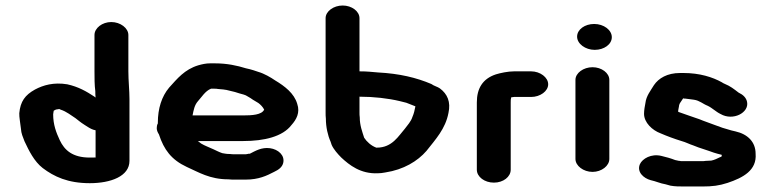

<svg xmlns="http://www.w3.org/2000/svg" viewBox="-20 -718 2813 697"><path d="M175 -316C179 -318 182 -321 188 -321C190 -322 193 -322 196 -322L200 -320C222 -313 238 -299 254 -289L268 -278C273 -274 280 -269 288 -264L299 -257C307 -252 316 -247 327 -245V-146C325 -146 323 -147 322 -146H306C243 -146 214 -173 197 -209C184 -237 173 -265 173 -303C173 -307 175 -313 175 -316ZM446 -459V-591C446 -616 417 -638 384 -638C351 -638 323 -616 323 -591V-459C323 -436 323 -409 326 -387C326 -379 326 -372 327 -364C325 -365 324 -366 323 -367C294 -386 265 -403 224 -412C175 -420 137 -409 107 -393C71 -373 54 -350 50 -307C49 -295 55 -263 56 -251C57 -233 63 -221 69 -205C85 -171 104 -132 135 -108C176 -77 226 -53 306 -53C382 -53 450 -78 450 -134V-358C450 -390 446 -425 446 -459Z M679 -299C683 -319 686 -336 698 -350C711 -364 725 -388 746 -396H759C763 -396 767 -396 771 -395L793 -393C796 -392 798 -392 800 -392C811 -389 821 -387 833 -384L849 -379C859 -376 871 -374 879 -368C886 -364 893 -360 898 -356L918 -344C926 -338 934 -330 939 -320C930 -301 895 -299 863 -299ZM553 -270C550 -265 549 -258 549 -253C549 -245 552 -238 557 -230C575 -175 602 -138 658 -112C701 -93 741 -67 809 -67C818 -66 825 -66 830 -66H872C919 -66 948 -80 975 -94C992 -102 1004 -111 1008 -126C1015 -154 990 -176 960 -180C929 -184 907 -170 887 -160H883C878 -159 875 -158 872 -158H830C827 -158 821 -158 814 -159C809 -159 804 -159 799 -160L787 -162C775 -166 766 -171 755 -176C736 -185 725 -188 710 -197L701 -204C700 -205 699 -205 698 -206H863C939 -206 1006 -222 1038 -264C1056 -284 1070 -309 1059 -341C1048 -379 1014 -405 979 -426C963 -437 939 -451 918 -457L900 -463C891 -466 882 -468 873 -470C841 -480 804 -488 761 -488H742C728 -488 714 -485 700 -481C650 -466 623 -432 594 -400C567 -368 553 -324 553 -273Z M1285 -367C1337 -367 1389 -361 1431 -351L1455 -345C1462 -343 1476 -336 1488 -332C1485 -317 1483 -307 1477 -293C1472 -277 1459 -263 1450 -251C1427 -225 1404 -182 1348 -182H1346C1327 -189 1311 -204 1302 -218C1295 -240 1286 -263 1286 -292C1285 -298 1285 -304 1285 -310ZM1224 -698C1191 -698 1162 -677 1162 -652V-310C1162 -302 1162 -295 1163 -287C1163 -257 1170 -226 1180 -204L1184 -192C1191 -176 1206 -159 1219 -146C1248 -119 1289 -86 1352 -89C1360 -89 1369 -90 1379 -92C1445 -102 1496 -133 1528 -170C1561 -212 1597 -250 1608 -308C1617 -348 1604 -377 1577 -397C1569 -403 1555 -406 1546 -413C1492 -436 1430 -451 1352 -455C1328 -457 1313 -459 1285 -459V-652C1285 -677 1257 -698 1224 -698Z M1834 -102V-346C1834 -356 1834 -357 1836 -365H1838C1841 -366 1844 -365 1846 -366H1908C1941 -366 1970 -387 1970 -412C1970 -437 1941 -459 1908 -459H1846C1824 -459 1796 -453 1780 -448C1732 -432 1711 -397 1711 -346V-102C1711 -76 1739 -55 1773 -55C1807 -55 1834 -76 1834 -102Z M2069 -428V-141C2069 -116 2098 -94 2131 -94C2164 -94 2192 -116 2192 -141V-428C2192 -453 2164 -474 2131 -474C2098 -474 2069 -453 2069 -428ZM2075 -585C2075 -559 2105 -537 2139 -537C2173 -537 2201 -557 2201 -583C2201 -609 2172 -631 2137 -631C2103 -631 2075 -611 2075 -585Z M2692 -348C2689 -363 2678 -374 2661 -382C2644 -395 2632 -405 2610 -414C2606 -416 2603 -417 2601 -419C2567 -438 2520 -453 2461 -453H2449C2402 -453 2371 -434 2354 -409C2342 -389 2326 -370 2323 -344C2321 -334 2318 -318 2318 -305C2318 -273 2348 -245 2378 -234C2401 -224 2428 -214 2454 -206C2469 -202 2484 -194 2497 -190L2515 -183C2529 -178 2541 -174 2554 -170L2571 -164C2578 -162 2590 -158 2600 -156V-151C2599 -149 2596 -148 2593 -147C2585 -143 2573 -137 2562 -135L2542 -134C2537 -133 2532 -133 2527 -133H2452C2449 -134 2447 -134 2445 -134L2431 -137C2416 -143 2398 -148 2381 -152C2344 -161 2312 -142 2303 -122C2291 -94 2316 -71 2342 -64C2361 -60 2377 -52 2396 -49L2414 -44C2431 -41 2446 -41 2467 -41H2529C2567 -41 2590 -44 2621 -54C2678 -73 2728 -100 2723 -160C2723 -203 2694 -231 2650 -241C2641 -243 2628 -246 2620 -249L2603 -254C2591 -258 2582 -262 2570 -266L2532 -280C2523 -284 2514 -287 2505 -290L2479 -299C2467 -303 2454 -308 2442 -312V-317C2443 -324 2444 -329 2445 -333C2445 -337 2447 -340 2448 -343L2460 -361C2462 -360 2465 -360 2468 -360C2480 -358 2488 -358 2499 -356C2520 -353 2531 -341 2549 -334C2566 -326 2579 -312 2596 -304C2641 -278 2700 -309 2692 -348Z"/></svg>

Font: Blanket
Style: Sik
Weight: 700
Foundry: Cannot Into Space Fonts
Version: Version 0.9